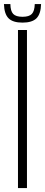

<svg xmlns="http://www.w3.org/2000/svg" viewBox="-35 -952 228 972"><path d="M56 0V-800H101.5V0ZM79 -837.5Q30.5 -837.5 8.5 -859.2Q-13.5 -881 -15 -931.5H17.5Q18 -896 31.8 -881.5Q45.5 -867 79 -867Q112.5 -867 126.2 -881.5Q140 -896 141 -931.5H173Q171.5 -881 149.5 -859.2Q127.5 -837.5 79 -837.5Z"/></svg>

Font: Big Shoulders Stencil Display Light
Style: Regular
Weight: 300
Designer: Patric King
Foundry: XO Type Co
Version: Version 1.000